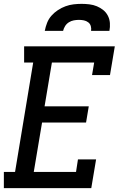

<svg xmlns="http://www.w3.org/2000/svg" viewBox="-21 -975 641 995"><path d="M-1 0V-84H57L151 -651H104V-735H574L549 -586H456L467 -651H248L210 -424H439L425 -340H197L154 -84H373L383 -149H477L452 0ZM211 -815Q215 -836 223 -856.5Q231 -877 245.5 -893.5Q260 -910 279 -922.5Q298 -935 318.5 -942.5Q339 -950 360 -952.5Q381 -955 402 -955Q422 -955 442.5 -952.5Q463 -950 481 -942.5Q499 -935 514 -923Q529 -911 538 -893.5Q547 -876 548.5 -855.5Q550 -835 546 -815H451Q453 -828 449.5 -840Q446 -852 436 -859.5Q426 -867 413.5 -869.5Q401 -872 388 -872Q375 -872 361.5 -869.5Q348 -867 336 -859.5Q324 -852 316.5 -840Q309 -828 306 -815Z"/></svg>

Font: Iosevka Curly Slab MdExObl
Style: Regular
Weight: 500
Width: 7
Italic angle: -9°
Monospace: yes
Designer: Belleve Invis
Foundry: Belleve Invis
Version: Version 11.1.0; ttfautohint (v1.8.3)